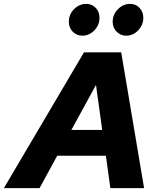

<svg xmlns="http://www.w3.org/2000/svg" viewBox="-74 -970 821 990"><path d="M-54 0 359 -700H551L669 0H495L472 -167H221L130 0ZM294 -300H453L421 -532ZM351 -786Q321 -786 301 -806.5Q281 -827 281 -858Q281 -896 308 -923Q335 -950 371 -950Q400 -950 419.5 -929.5Q439 -909 439 -878Q439 -841 412.5 -813.5Q386 -786 351 -786ZM577 -786Q548 -786 527.5 -806.5Q507 -827 507 -858Q507 -895 534 -922.5Q561 -950 597 -950Q626 -950 645.5 -929.5Q665 -909 665 -878Q665 -841 638.5 -813.5Q612 -786 577 -786Z"/></svg>

Font: Red Hat Text VF
Style: Italic
Weight: 300
Italic angle: -12°
Designer: Pentagram, MCKL
Foundry: Pentagram, MCKL
Version: Version 1.023